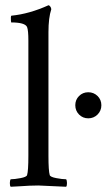

<svg xmlns="http://www.w3.org/2000/svg" viewBox="-20 -714 426 737"><path d="M21 2.9Q17.6 -1 17.8 -11.5Q18.1 -22 21 -25.9Q35.6 -25.9 58.8 -30.3Q82 -34.7 84 -42Q88.9 -58.1 88.9 -116.2V-558.1Q88.9 -597.7 84 -609.9Q76.7 -627.9 22.9 -627.9Q22.5 -627.9 22 -634.3Q21.5 -640.6 21.7 -647Q22 -653.3 23.9 -653.8Q92.8 -660.6 166 -693.8Q169.4 -693.8 173.1 -688.7Q176.8 -683.6 176.8 -678.2Q166 -646 166 -590.8V-116.2Q166 -58.1 170.9 -42Q172.9 -34.7 196 -30.3Q219.2 -25.9 233.9 -25.9Q236.8 -22 237.1 -11.5Q237.3 -1 233.9 2.9Q131.3 -2 127 -2Q109.4 -2 93.3 -1.2Q77.1 -0.5 56.2 1Q35.2 2.4 21 2.9ZM283.4 -274.4Q269 -289.1 269 -310.1Q269 -331.1 283.4 -345.5Q297.9 -359.9 318.8 -359.9Q339.8 -359.9 354.5 -345.5Q369.1 -331.1 369.1 -310.1Q369.1 -289.1 354.5 -274.4Q339.8 -259.8 318.8 -259.8Q297.9 -259.8 283.4 -274.4Z"/></svg>

Font: Crimson
Style: Roman
Weight: 400
Version: Version 0.8